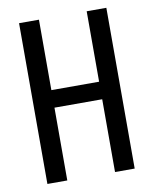

<svg xmlns="http://www.w3.org/2000/svg" viewBox="-79 -747 647 808"><g transform="rotate(-10 244.5 -343.5)"><path d="M58 0V-687H143V-386H347V-687H431V0H347V-311H143V0Z"/></g></svg>

Font: Archivo ExtraCondensed
Style: Regular
Weight: 400
Width: 2
Designer: Hector Gatti
Foundry: Omnibus-Type
Version: Version 2.001